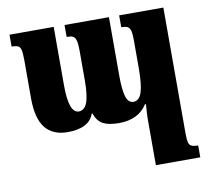

<svg xmlns="http://www.w3.org/2000/svg" viewBox="-80 -582 992 907"><g transform="rotate(-10 416.0 -128.5)"><path d="M760 -492V108Q760 139 763 153Q766 167 776.5 172.5Q787 178 809 178V235H596V12Q596 -11 600 -57H595Q553 9 459 9Q410 9 383 -5.5Q356 -20 343 -58H340Q317 9 213 9Q143 9 106.5 -36Q70 -81 70 -179V-360Q70 -394 66.5 -409.5Q63 -425 53 -430Q43 -435 22 -435V-492H234V-212Q234 -78 282 -78Q309 -78 322 -111.5Q335 -145 335 -219V-361Q335 -393 330.5 -409Q326 -425 316 -430Q306 -435 286 -435V-492H499V-212Q499 -144 509 -111Q519 -78 544 -78Q572 -78 584 -115Q596 -152 596 -231V-367Q596 -397 591.5 -411.5Q587 -426 577 -430.5Q567 -435 548 -435V-492Z"/></g></svg>

Font: Noto Serif Armenian Black Cond
Style: Regular
Weight: 900
Width: 3
Designer: Monotype Design team
Foundry: Monotype Imaging Inc.
Version: Version 1.000